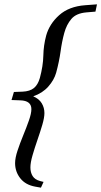

<svg xmlns="http://www.w3.org/2000/svg" viewBox="-20 -727 466 884"><path d="M33 -266.5 44 -303.5 84 -305Q117.5 -306.5 136 -321.5Q154.5 -336.5 163.5 -368Q178.5 -423.5 179.5 -470.8Q180.5 -518 192.5 -563Q207.5 -617 252.5 -657.2Q297.5 -697.5 372.5 -703L426.5 -707L419.5 -673.5L378 -670Q331 -666 308.8 -640Q286.5 -614 276 -575.5Q265 -535.5 258.8 -489.5Q252.5 -443.5 238.5 -392Q229 -358.5 202.5 -328.5Q176 -298.5 133 -283.5Q160 -272 172.2 -251.5Q184.5 -231 184.5 -206.5Q184.5 -185.5 174.8 -152.2Q165 -119 152.2 -82.2Q139.5 -45.5 129.8 -12Q120 21.5 120 44Q120 67 130.2 83.5Q140.5 100 164.5 106.5L180.5 110.5L168.5 137L143 132.5Q97.5 124.5 73.5 94Q49.5 63.5 49.5 24Q49.5 0 60.8 -33.8Q72 -67.5 87 -104Q102 -140.5 113.2 -172.5Q124.5 -204.5 124.5 -224.5Q124.5 -263.5 73.5 -265Z"/></svg>

Font: Newsreader Text Medium
Style: Italic
Weight: 500
Italic angle: -17°
Designer: Hugues Gentile
Foundry: Production Type
Version: Version 1.001